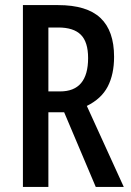

<svg xmlns="http://www.w3.org/2000/svg" viewBox="-20 -734 516 754"><path d="M208 -714Q321 -714 374.5 -663.5Q428 -613 428 -511Q428 -442 403 -394Q378 -346 321 -318L466 0H356L232 -293H170V0H70V-714ZM209 -626H170V-375H216Q326 -375 326 -506Q326 -569 297.5 -597.5Q269 -626 209 -626Z"/></svg>

Font: Noto Sans Lao Looped ExtraCondensed Medium
Style: Regular
Weight: 500
Width: 2
Designer: Mark Frömberg, Ben Mitchell
Foundry: The Fontpad Ltd
Version: Version 1.002; ttfautohint (v1.8.4.7-5d5b)